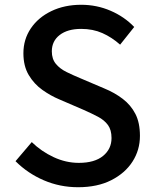

<svg xmlns="http://www.w3.org/2000/svg" viewBox="-20 -770 648 804"><path d="M307 14Q231 14 163.5 -15Q96 -44 45 -95L113 -175Q153 -136 204.5 -112Q256 -88 310 -88Q376 -88 411.5 -117Q447 -146 447 -192Q447 -226 432 -246.5Q417 -267 390.5 -281Q364 -295 330 -310L228 -354Q192 -369 157.5 -393.5Q123 -418 100.5 -455.5Q78 -493 78 -547Q78 -605 109 -651Q140 -697 195 -723.5Q250 -750 320 -750Q385 -750 443 -725Q501 -700 542 -657L483 -583Q448 -614 408.5 -631.5Q369 -649 320 -649Q263 -649 230 -623.5Q197 -598 197 -555Q197 -523 214 -502.5Q231 -482 258.5 -468.5Q286 -455 315 -443L416 -400Q460 -382 494 -356Q528 -330 547 -293Q566 -256 566 -201Q566 -142 535 -93.5Q504 -45 446 -15.5Q388 14 307 14Z"/></svg>

Font: Noto Sans TC Thin Medium
Style: Regular
Weight: 500
Version: Version 2.004-H2;hotconv 1.0.118;makeotfexe 2.5.65603